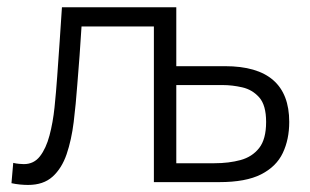

<svg xmlns="http://www.w3.org/2000/svg" viewBox="-20 -516 878 544"><path d="M59.5 8Q49.5 8 36.5 6.8Q23.5 5.5 12.5 3L17.5 -54.5Q25.5 -52.5 34.2 -51.8Q43 -51 47.5 -51Q76 -51 93.2 -73.2Q110.5 -95.5 120.2 -132Q130 -168.5 134.5 -212Q139 -255.5 142 -298.5Q145.5 -348 149 -397.8Q152.5 -447.5 155.5 -495.5H479.5V-328.5H617.5Q799.5 -328.5 799.5 -170.5Q799.5 -121 781.2 -82.5Q763 -44 719.8 -22Q676.5 0 601.5 0H416V-441H211Q208 -400.5 205.5 -359Q202.5 -317.5 199 -276Q195 -221 188.8 -170.2Q182.5 -119.5 168.8 -79.2Q155 -39 129 -15.5Q103 8 59.5 8ZM479.5 -53.5H587.5Q628.5 -53.5 661.5 -62.5Q694.5 -71.5 714.2 -96.5Q734 -121.5 734 -170.5Q734 -218 714.5 -240Q695 -262 666.5 -268.5Q638 -275 611 -275H479.5Z"/></svg>

Font: Heraclito Light
Style: Regular
Weight: 300
Designer: Kostas Bartsokas (font) & Cristiano Sobral (main changes)
Foundry: Kostas Bartsokas (font) & Cristiano Sobral (main changes)
Version: Version 1.00;July 8, 2020;FontCreator 13.0.0.2655 64-bit